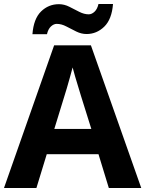

<svg xmlns="http://www.w3.org/2000/svg" viewBox="-20 -945 730 965"><path d="M527 0 475 -170H215L163 0H0L252 -717H437L690 0ZM387 -463Q382 -480 374 -506Q366 -532 358 -559Q350 -586 345 -606Q340 -586 331.5 -556.5Q323 -527 315.5 -500.5Q308 -474 304 -463L253 -297H439ZM143 -773Q149 -851 186.5 -887.5Q224 -924 276 -924Q303 -924 328.5 -911Q354 -898 378.5 -885.5Q403 -873 426 -873Q441 -873 455 -886Q469 -899 475 -925H548Q542 -848 504 -811Q466 -774 415 -774Q389 -774 363.5 -786.5Q338 -799 313.5 -812Q289 -825 265 -825Q250 -825 236 -812Q222 -799 216 -773Z"/></svg>

Font: Noto Sans Tamil
Style: Bold
Weight: 700
Designer: Jelle Bosma - Monotype Design Team
Foundry: Monotype Imaging Inc.
Version: Version 2.004; ttfautohint (v1.8.4.7-5d5b)